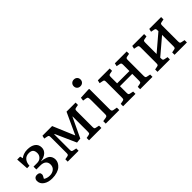

<svg xmlns="http://www.w3.org/2000/svg" viewBox="133 -1714 2689 2689"><g transform="rotate(-45 1478.0 -369.5)"><path d="M229 14.2Q151.4 14.2 101.1 -20.8Q50.8 -55.7 50.8 -112.8Q50.8 -139.6 66.7 -157.2Q82.5 -174.8 113.8 -174.8Q168 -174.8 168 -127.9Q168 -117.2 162.4 -104.5Q156.7 -91.8 141.1 -64.9Q179.2 -38.1 234.9 -38.1Q281.7 -38.1 315.9 -64.9Q350.1 -91.8 350.1 -141.1Q350.1 -184.1 321.5 -208.5Q293 -232.9 237.8 -232.9H159.2V-289.1H228Q276.9 -289.1 304.4 -317.1Q332 -345.2 332 -383.8Q332 -427.7 312 -449Q292 -470.2 247.1 -470.2Q191.9 -470.2 161.4 -434.6Q130.9 -398.9 127.9 -337.9L80.1 -336.9L67.9 -521H126L137.2 -478Q158.2 -496.6 191.4 -508.8Q224.6 -521 266.1 -521Q342.3 -521 386.7 -489Q431.2 -457 431.2 -396Q431.2 -345.7 393.3 -312Q355.5 -278.3 288.1 -269V-267.1Q314 -264.2 333.3 -260.5Q352.5 -256.8 376 -248Q399.4 -239.3 414.1 -226.6Q428.7 -213.9 439 -191.9Q449.2 -169.9 449.2 -141.1Q449.2 -112.3 435.8 -85.4Q422.4 -58.6 396.5 -35.9Q370.6 -13.2 327.1 0.5Q283.7 14.2 229 14.2Z M547.4 0V-46.9L595.7 -56.2Q605 -58.1 610.6 -61.5Q616.2 -64.9 618.4 -72Q620.6 -79.1 621.1 -85Q621.6 -90.8 621.6 -104V-407.2Q621.6 -429.7 616.9 -438.5Q612.3 -447.3 596.7 -450.2L543.5 -460.9L553.7 -506.8H745.6L881.3 -185.1L884.8 -189.9L1030.8 -506.8H1210.4V-460L1162.6 -451.2Q1153.3 -449.2 1147.7 -445.8Q1142.1 -442.4 1139.9 -435.1Q1137.7 -427.7 1137.2 -421.9Q1136.7 -416 1136.7 -402.8V-100.1Q1136.7 -77.6 1141.4 -68.8Q1146 -60.1 1161.6 -57.1L1214.4 -45.9V0H969.7V-46.9L1017.6 -56.2Q1026.9 -58.1 1032.5 -61.5Q1038.1 -64.9 1040.3 -72Q1042.5 -79.1 1043 -85Q1043.5 -90.8 1043.5 -104V-397.9H1039.6L900.4 -104L828.6 -96.2L691.4 -403.8L684.6 -404.8V-100.1Q684.6 -77.6 689.2 -68.8Q693.8 -60.1 709.5 -57.1L762.7 -45.9V0Z M1420.4 -620.1Q1391.1 -620.1 1372.1 -638.4Q1353 -656.7 1353 -686Q1353 -715.3 1372.1 -734.1Q1391.1 -752.9 1420.4 -752.9Q1450.7 -752.9 1469.5 -734.6Q1488.3 -716.3 1488.3 -687Q1488.3 -657.7 1469.2 -638.9Q1450.2 -620.1 1420.4 -620.1ZM1300.3 0V-48.8L1357.4 -58.1Q1366.7 -59.6 1372.6 -62.7Q1378.4 -65.9 1381.6 -69.3Q1384.8 -72.8 1386.2 -79.8Q1387.7 -86.9 1387.9 -92.3Q1388.2 -97.7 1388.2 -108.9V-381.8Q1388.2 -417.5 1382.1 -429.7Q1376 -441.9 1352.1 -444.8L1304.2 -452.1L1311 -502L1469.2 -509.8L1481.4 -504.9V-105Q1481.4 -82 1487.3 -71.8Q1493.2 -61.5 1513.2 -58.1L1569.3 -47.9V0Z M1644.5 0V-46.9L1692.9 -56.2Q1702.1 -58.1 1707.8 -61.5Q1713.4 -64.9 1715.6 -72Q1717.8 -79.1 1718.3 -85Q1718.8 -90.8 1718.8 -104V-407.2Q1718.8 -429.7 1714.1 -438.5Q1709.5 -447.3 1693.8 -450.2L1640.6 -460.9L1650.9 -506.8H1885.7V-460L1837.9 -451.2Q1828.6 -449.2 1823 -445.8Q1817.4 -442.4 1815.2 -435.1Q1813 -427.7 1812.5 -421.9Q1812 -416 1812 -402.8V-286.1H2055.7V-407.2Q2055.7 -429.7 2051 -438.5Q2046.4 -447.3 2030.8 -450.2L1977.5 -460.9L1987.8 -506.8H2222.7V-460L2174.8 -451.2Q2165.5 -449.2 2159.9 -445.8Q2154.3 -442.4 2152.1 -435.1Q2149.9 -427.7 2149.4 -421.9Q2148.9 -416 2148.9 -402.8V-100.1Q2148.9 -77.6 2153.6 -68.8Q2158.2 -60.1 2173.8 -57.1L2226.6 -45.9V0H1981.9V-46.9L2029.8 -56.2Q2039.1 -58.1 2044.7 -61.5Q2050.3 -64.9 2052.5 -72Q2054.7 -79.1 2055.2 -85Q2055.7 -90.8 2055.7 -104V-230H1812V-100.1Q1812 -77.6 1816.7 -68.8Q1821.3 -60.1 1836.9 -57.1L1889.6 -45.9V0Z M2326.2 0V-46.9L2374.5 -56.2Q2383.8 -58.1 2389.4 -61.5Q2395 -64.9 2397.2 -72Q2399.4 -79.1 2399.9 -85Q2400.4 -90.8 2400.4 -104V-407.2Q2400.4 -429.7 2395.8 -438.5Q2391.1 -447.3 2375.5 -450.2L2322.3 -460.9L2332.5 -506.8H2567.4V-460L2519.5 -451.2Q2510.3 -449.2 2504.6 -445.8Q2499 -442.4 2496.8 -435.1Q2494.6 -427.7 2494.1 -421.9Q2493.7 -416 2493.7 -402.8V-186L2737.3 -393.1V-407.2Q2737.3 -429.7 2732.7 -438.5Q2728 -447.3 2712.4 -450.2L2659.2 -460.9L2669.4 -506.8H2904.3V-460L2856.4 -451.2Q2847.2 -449.2 2841.6 -445.8Q2835.9 -442.4 2833.7 -435.1Q2831.5 -427.7 2831.1 -421.9Q2830.6 -416 2830.6 -402.8V-100.1Q2830.6 -77.6 2835.2 -68.8Q2839.8 -60.1 2855.5 -57.1L2908.2 -45.9V0H2663.6V-46.9L2711.4 -56.2Q2720.7 -58.1 2726.3 -61.5Q2731.9 -64.9 2734.1 -72Q2736.3 -79.1 2736.8 -85Q2737.3 -90.8 2737.3 -104V-320.8L2493.7 -113.8V-100.1Q2493.7 -77.6 2498.3 -68.8Q2502.9 -60.1 2518.6 -57.1L2571.3 -45.9V0Z"/></g></svg>

Font: Literata Book
Style: Regular
Weight: 400
Designer: Latin by Veronika Burian and Jose Scaglione. Greek by Irene Vlachou. Cyrillic by Vera Evstafieva
Foundry: TypeTogether
Version: Version 2.003;PS 002.003;hotconv 1.0.88;makeotf.lib2.5.64775